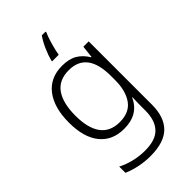

<svg xmlns="http://www.w3.org/2000/svg" viewBox="-298 -857 1196 1196"><g transform="rotate(-45 300.0 -259.5)"><path d="M91 209V154Q128 174 177 186Q226 198 275 198Q369 198 411 153Q453 108 453 23V-11Q453 -58 455 -93H452Q406 10 280 10Q177 10 120 -60Q63 -130 63 -261Q63 -393 120.5 -467.5Q178 -542 283 -542Q344 -542 383 -519Q422 -496 449 -451H452L461 -532H508V26Q508 134 452 190Q396 246 275 246Q179 246 91 209ZM454 -246V-281Q454 -493 293 -493Q206 -493 164 -433.5Q122 -374 122 -263Q122 -153 164 -96Q206 -39 290 -39Q375 -39 414.5 -95Q454 -151 454 -246ZM259 -612Q268 -647 286.5 -689.5Q305 -732 328 -765H361V-756Q349 -732 335.5 -684.5Q322 -637 317 -605H259Z"/></g></svg>

Font: Noto Sans Mono UI Light
Style: Regular
Weight: 300
Monospace: yes
Designer: Monotype Design team
Foundry: Monotype Imaging Inc.
Version: Version 1.000